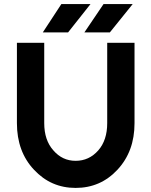

<svg xmlns="http://www.w3.org/2000/svg" viewBox="-20 -910 743 942"><path d="M394 -751H519L631 -890H488ZM190 -751H314L424 -890H281ZM63 -700V-306Q63 -166 147 -77Q230 12 351 12Q473 12 556 -77Q598 -122 619 -179Q640 -236 640 -306V-700H506V-306Q506 -222 462 -172Q417 -121 351 -121Q286 -121 242 -172Q197 -222 197 -306V-700Z"/></svg>

Font: Unageo
Style: Bold
Weight: 700
Designer: Richard Sepsi
Foundry: Richard Sepsi
Version: Version 2.000